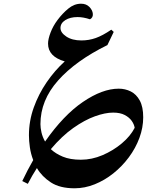

<svg xmlns="http://www.w3.org/2000/svg" viewBox="-20 -674 892 1035"><path d="M752 -42Q752 14 731.5 69.5Q711 125 674.5 174Q638 223 591 260.5Q544 298 490.5 319.5Q437 341 382 341Q303 341 254.5 309.5Q206 278 179 232Q153 272 130 317L100 302Q128 243 159 189Q146 155 141 120Q136 85 136 55Q136 -22 162 -94.5Q188 -167 231.5 -230.5Q275 -294 329 -343Q239 -369 239 -439Q239 -463 252.5 -498.5Q266 -534 290 -566Q316 -601 348 -627.5Q380 -654 417 -654Q445 -654 462 -636.5Q479 -619 480.5 -599Q482 -579 465 -570Q429 -582 398 -582Q358 -582 332 -565.5Q306 -549 306 -523Q306 -498 337.5 -477Q369 -456 419 -456Q459 -456 496 -469Q533 -482 580 -514L593 -502L559 -431Q388 -347 293 -240Q198 -133 198 -5Q198 15 203.5 39.5Q209 64 223 89Q322 -53 427 -124.5Q532 -196 620 -196Q655 -196 685 -181Q715 -166 733.5 -132Q752 -98 752 -42ZM706 15Q703 -4 690 -22.5Q677 -41 652.5 -54Q628 -67 590 -67Q547 -67 491.5 -47Q436 -27 375 16Q314 59 254 130Q279 154 318.5 170.5Q358 187 416 187Q475 187 532.5 162.5Q590 138 636.5 99Q683 60 706 15Z"/></svg>

Font: Gulzar
Style: Regular
Weight: 400
Designer: Borna Izadpanah, Alice Savoie, Simon Cozens, Fiona Ross
Version: Version 1.000;[7b34f74]; ttfautohint (v1.8.4)